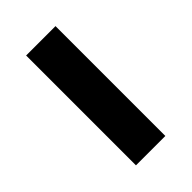

<svg xmlns="http://www.w3.org/2000/svg" viewBox="-5 -825 351 351"><g transform="rotate(45 170.0 -650.0)"><path d="M28 -688H312V-612H28Z"/></g></svg>

Font: Golos UI VF
Style: Regular
Weight: 400
Designer: A.Korolkova, Vitaly Kuzmin
Foundry: ParaType Ltd
Version: Version 2.000